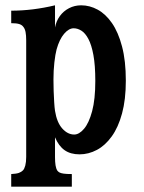

<svg xmlns="http://www.w3.org/2000/svg" viewBox="-20 -580 540 719"><path d="M186 -477.1Q190.4 -501 204.1 -519.8Q217.8 -538.6 238.5 -549.3Q259.3 -560.1 284.2 -560.1Q315.9 -560.1 345.7 -543.9Q375.5 -527.8 399.2 -493.7Q422.9 -459.5 437 -406Q451.2 -352.5 451.2 -277.8Q451.2 -207 437 -155Q422.9 -103 398.4 -69.1Q374 -35.2 342.8 -18.6Q311.5 -2 277.8 -2Q244.1 -2 221.9 -17.6Q199.7 -33.2 186 -65.9V7.8Q186 26.9 188 39.1Q189.9 51.3 194.8 59.1Q198.2 63.5 203.4 66.2Q208.5 68.8 219 70.3Q229.5 71.8 249 71.8V119.1H22V71.8Q41.5 70.8 50.8 67.4Q60.1 64 65.9 58.1Q71.3 52.7 74.7 39.8Q78.1 26.9 78.1 7.8V-429.2Q78.1 -447.8 75.7 -460.2Q73.2 -472.7 66.9 -480Q62 -486.8 51.8 -490Q41.5 -493.2 22 -493.2V-540Q102.1 -540 186 -560.1ZM255.9 -474.1Q237.8 -474.1 220.2 -453.6Q202.6 -433.1 191.9 -395Q187 -376.5 183.6 -346.2Q180.2 -315.9 180.2 -282.2Q180.2 -262.2 180.9 -239.7Q181.6 -217.3 182.9 -197.5Q184.1 -177.7 186 -165Q192.9 -121.6 213.1 -98.9Q233.4 -76.2 257.8 -76.2Q276.4 -76.2 294.7 -97.7Q313 -119.1 325 -163.6Q336.9 -208 336.9 -276.9Q336.9 -335.4 329.8 -373.8Q322.8 -412.1 311 -434.1Q299.3 -456.1 284.9 -465.1Q270.5 -474.1 255.9 -474.1Z"/></svg>

Font: BIZ UDMincho
Style: Bold
Weight: 700
Monospace: yes
Designer: TypeBank Co., Ltd.
Foundry: Morisawa Inc.
Version: Version 1.06